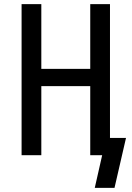

<svg xmlns="http://www.w3.org/2000/svg" viewBox="-20 -755 640 934"><path d="M441 159 477 0H419V-336H181V0H85V-735H181V-420H419V-735H515V-84H593L537 159Z"/></svg>

Font: Iosevka Custom Medium Extended
Style: Regular
Weight: 500
Width: 7
Monospace: yes
Designer: Belleve Invis
Foundry: Belleve Invis
Version: Version 11.2.4; ttfautohint (v1.8.4)